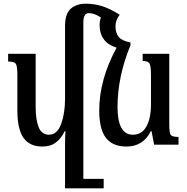

<svg xmlns="http://www.w3.org/2000/svg" viewBox="-20 -783 1014 1039"><path d="M541 185H431V-661Q431 -712 461 -712Q491 -712 526 -688Q519 -670 519 -649Q519 -553 611 -525Q517 -352 517 -186Q517 -83 553.5 -36.5Q590 10 664 10Q755 10 796 -73H800L814 0H946V-42Q912 -42 904 -53Q896 -64 896 -113V-492H752V-453Q779 -453 788 -441Q797 -429 797 -378V-217Q797 -144 772.5 -99Q748 -54 699 -54Q616 -54 616 -204Q616 -368 686 -538V-553Q640 -562 622.5 -583Q605 -604 605 -640Q605 -676 628 -703Q574 -737 531.5 -750Q489 -763 444 -763Q394 -763 363 -736Q332 -709 332 -642V-248Q332 -171 311 -112.5Q290 -54 245 -54Q206 -54 189.5 -94Q173 -134 173 -204V-492H24V-450Q57 -450 65.5 -438Q74 -426 74 -377V-186Q74 -83 107.5 -36.5Q141 10 209 10Q254 10 283 -12.5Q312 -35 330 -73H334Q333 -56 332.5 -37Q332 -18 332 -2V236H541Z"/></svg>

Font: Noto Serif Armenian ExtraCondensed Semi
Style: Regular
Weight: 600
Width: 3
Designer: Monotype Design Team
Foundry: Monotype Imaging Inc.
Version: Version 1.901